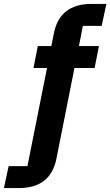

<svg xmlns="http://www.w3.org/2000/svg" viewBox="-107 -760 563 980"><path d="M273 -413 181 50Q151 200 -11 200H-87L-63 88H33L133 -413H64L86 -525H155L168 -590Q198 -740 360 -740H436L412 -628H316L296 -525H398L376 -413Z"/></svg>

Font: Aneliza
Style: Bold Italic
Weight: 700
Italic angle: -11.31°
Designer: Mike Abbink, Paul van der Laan, Pieter van Rosmalen
Foundry: Bold Monday
Version: Version 3.0